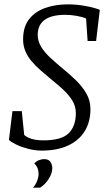

<svg xmlns="http://www.w3.org/2000/svg" viewBox="-20 -680 491 881"><path d="M170 11Q141 11 110 3Q79 -5 55 -16.5Q31 -28 21 -38L37 -170H80L91 -61Q102 -50 124.5 -43Q147 -36 180 -36Q262 -36 295 -68.5Q328 -101 328 -161Q328 -193 311 -220Q294 -247 267 -271.5Q240 -296 210 -320Q187 -339 165 -358.5Q143 -378 125 -399Q107 -420 96.5 -445Q86 -470 86 -499Q86 -557 113.5 -592Q141 -627 187.5 -643.5Q234 -660 291 -660Q332 -660 372.5 -652.5Q413 -645 438 -635L421 -492H382L375 -595Q357 -603 330 -607.5Q303 -612 280 -612Q216 -612 184.5 -588.5Q153 -565 153 -520Q153 -491 169 -465Q185 -439 211 -415Q237 -391 266 -367Q298 -341 327.5 -312.5Q357 -284 376 -251.5Q395 -219 395 -179Q395 -121 369 -78.5Q343 -36 293 -12.5Q243 11 170 11ZM131 181Q143 169 150 151Q157 133 157 117Q157 104 152.5 92Q148 80 137 70Q149 58 161.5 54Q174 50 182 50Q203 50 211.5 63Q220 76 220 91Q220 115 203.5 141Q187 167 164 181Z"/></svg>

Font: Faustina Light
Style: Italic
Weight: 300
Italic angle: -8°
Designer: Alfonso Garcia
Foundry: http://www.omnibus-type.com
Version: Version 1.200